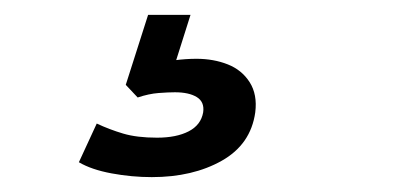

<svg xmlns="http://www.w3.org/2000/svg" viewBox="-20 -40 540 258"><path d="M184 198Q157 198 130 193Q103 188 86 178L110 126Q127 134 145.5 139.5Q164 145 191 145Q217 145 233.5 136.5Q250 128 253 111Q255 97 244.5 90.5Q234 84 215 84Q206 84 193 85Q180 86 165 91L149 74L179 -20H236L211 59L187 47Q199 43 214.5 41Q230 39 244 39Q267 39 286 46.5Q305 54 315.5 70.5Q326 87 323 111Q317 154 278 176Q239 198 184 198Z"/></svg>

Font: Nunito Sans 7pt SemiBold
Style: Italic
Weight: 600
Italic angle: -9°
Designer: Vernon Adams
Foundry: Vernon Adams
Version: Version 3.101;gftools[0.9.27]